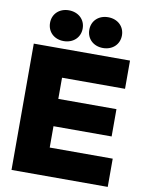

<svg xmlns="http://www.w3.org/2000/svg" viewBox="-101 -1018 827 1089"><g transform="rotate(10 313.0 -474.0)"><path d="M42.5 0H596.7V-162.6H233.9V-285.6H568.8V-442.9H233.9V-564.9H596.7V-727.5H42.5ZM432.6 -771C487.3 -771 526.9 -807.6 526.9 -859.9C526.9 -911.6 487.3 -948.2 432.6 -948.2C377.9 -948.2 338.9 -911.6 338.9 -859.9C338.9 -807.6 377.9 -771 432.6 -771ZM206.1 -771C261.2 -771 300.8 -807.6 300.8 -859.9C300.8 -911.6 261.2 -948.2 206.1 -948.2C151.9 -948.2 112.8 -911.6 112.8 -859.9C112.8 -807.6 151.9 -771 206.1 -771Z"/></g></svg>

Font: Raveo Display Display ExtraBold
Style: Regular
Weight: 800
Designer: Jakub Foglar, Rasmus Andersson (Inter)
Foundry: Jakubfoglar.com
Version: Version 1.100;Glyphs 3.2.3 (3260)